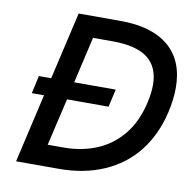

<svg xmlns="http://www.w3.org/2000/svg" viewBox="-78 -769 854 847"><g transform="rotate(10 349.0 -345.0)"><path d="M119.1 -308.1H64.5L82 -387.7H137.2L207 -689.9H394Q536.1 -689.9 611.1 -626Q686 -562 686 -440.9Q686 -389.2 672.4 -330.1Q647.9 -225.1 589.1 -151.1Q530.3 -77.1 441.4 -38.6Q352.5 0 239.7 0H48.3ZM243.7 -96.2Q324.2 -96.2 391.4 -123.8Q458.5 -151.4 506.3 -209.2Q554.2 -267.1 574.2 -355Q584.5 -399.4 584.5 -436Q584.5 -516.1 533.4 -555.7Q482.4 -595.2 376.5 -595.2H288.1L240.2 -387.7H426.3L408.2 -308.1H222.2L172.9 -96.2Z"/></g></svg>

Font: Acari Sans SemiBold
Style: Italic
Weight: 600
Italic angle: -13°
Designer: Alfredo Marco Pradil and Stefan Peev
Foundry: Hanken Design Co.
Version: Version 1.045;January 11, 2019;FontCreator 11.5.0.2425 64-bi